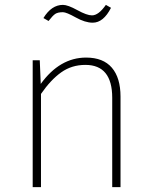

<svg xmlns="http://www.w3.org/2000/svg" viewBox="-20 -767 622 787"><path d="M333 -531Q403 -531 438.5 -489.5Q474 -448 474 -371V0H440V-366Q440 -501 330 -501Q274 -501 231 -470.5Q188 -440 148 -382V0H114V-520H143L147 -423Q225 -531 333 -531ZM238 -717Q217 -717 206.5 -710Q196 -703 179 -681L158 -693Q191 -747 238 -747Q258 -747 297 -725.5Q336 -704 357 -704Q384 -704 414 -747L435 -735Q404 -674 360 -674Q329 -674 290.5 -695.5Q252 -717 238 -717Z"/></svg>

Font: FiraSans
Style: Regular
Weight: 200
Designer: Carrois Corporate & Edenspiekermann AG
Foundry: Carrois Corporate GbR & Edenspiekermann AG
Version: Version 3.106;PS 003.106;hotconv 1.0.70;makeotf.lib2.5.58329